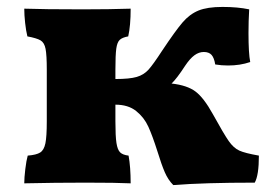

<svg xmlns="http://www.w3.org/2000/svg" viewBox="-20 -527 797 554"><path d="M727 -78Q727 -21 715 0Q569 0 480 7Q465 -8 455.5 -30Q446 -52 434 -91Q420 -135 408 -161.5Q396 -188 373 -206.5Q350 -225 313 -225V-177Q313 -134 316 -114.5Q319 -95 326.5 -87.5Q334 -80 351 -78Q357 -45 357 2Q317 0 227 0Q138 0 50 2Q50 -14 53 -39Q56 -64 60 -78Q85 -80 96 -87Q107 -94 111 -113.5Q115 -133 115 -177V-326Q115 -368 111.5 -386Q108 -404 97 -410.5Q86 -417 59 -422Q55 -438 52.5 -461Q50 -484 50 -502Q106 -500 218 -500Q297 -500 357 -502Q357 -453 350 -422Q333 -419 325.5 -412Q318 -405 315.5 -386.5Q313 -368 313 -326V-299Q354 -299 374.5 -305Q395 -311 408.5 -326Q422 -341 448 -381Q486 -438 506.5 -462Q527 -486 552.5 -496.5Q578 -507 622 -507Q666 -507 699 -500Q697 -466 697 -432Q697 -373 702 -348Q673 -338 638 -338Q619 -338 601 -341Q598 -360 590.5 -368.5Q583 -377 568 -377Q554 -377 541 -367.5Q528 -358 514 -337Q490 -300 475 -286Q520 -281 544 -263Q568 -245 594 -198Q626 -140 640 -120Q654 -100 670.5 -92.5Q687 -85 727 -78Z"/></svg>

Font: Vollkorn SC Black
Style: Regular
Weight: 900
Designer: Friedrich Althausen
Foundry: Friedrich Althausen
Version: Version 4.015